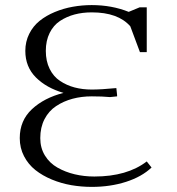

<svg xmlns="http://www.w3.org/2000/svg" viewBox="-20 -731 701 759"><path d="M58.1 -185.1Q58.1 -254.4 106.2 -299.3Q154.3 -344.2 231 -363.8Q163.6 -383.3 121.8 -425Q80.1 -466.8 80.1 -529.8Q80.1 -566.4 95.5 -597.2Q110.8 -627.9 136.7 -648.7Q162.6 -669.4 196.8 -683.6Q231 -697.8 267.8 -704.3Q304.7 -710.9 342.8 -710.9Q421.9 -710.9 488.8 -684.1L532.2 -702.1H560.1V-524.9H533.2L495.1 -627Q446.8 -682.1 342.8 -682.1Q306.2 -682.1 274.9 -673.8Q243.7 -665.5 217.5 -648.4Q191.4 -631.3 176.3 -600.8Q161.1 -570.3 161.1 -529.8Q161.1 -489.3 176.3 -458.7Q191.4 -428.2 217.5 -410.9Q243.7 -393.6 274.9 -385.3Q306.2 -377 342.8 -377Q379.9 -377 439.9 -382.8L442.9 -355V-350.1L415 -347.2Q385.3 -350.1 342.8 -350.1Q302.2 -350.1 266.8 -340.6Q231.4 -331.1 202.1 -311.8Q172.9 -292.5 156 -260Q139.2 -227.5 139.2 -185.1Q139.2 -146 157.7 -116Q176.3 -85.9 207.3 -68.4Q238.3 -50.8 275.4 -42Q312.5 -33.2 353 -33.2Q482.4 -33.2 560.1 -92.8L579.1 -68.8Q540.5 -32.2 478.3 -12.2Q416 7.8 342.8 7.8Q301.8 7.8 262 1Q222.2 -5.9 185.1 -21.2Q147.9 -36.6 119.9 -58.8Q91.8 -81.1 75 -113.5Q58.1 -146 58.1 -185.1Z"/></svg>

Font: Dihjauti S
Style: Regular
Weight: 400
Designer: T. Christopher White
Version: Version 3.0.0